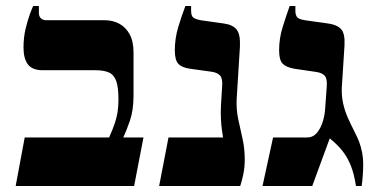

<svg xmlns="http://www.w3.org/2000/svg" viewBox="-20 -617 1252 637"><path d="M32 0 62 -161H342Q354 -188 360.5 -207Q367 -226 370 -244.5Q373 -263 373 -287Q373 -326 366 -347Q359 -368 342.5 -376Q326 -384 296 -384H122Q87 -384 72.5 -403.5Q58 -423 58 -459Q58 -493 65 -522Q72 -551 79.5 -571Q87 -591 90 -597H109V-575Q109 -562 116 -556Q123 -550 132 -550H326Q354 -550 375.5 -538.5Q397 -527 410 -503.5Q423 -480 423 -443V-300Q423 -251 411 -216.5Q399 -182 389 -161H456L425 0Z M508 0 539 -161H720Q718 -173 716 -188Q714 -203 713 -222.5Q712 -242 713 -265L717 -331Q719 -356 710.5 -366Q702 -376 682 -379L610 -389Q583 -393 571.5 -405.5Q560 -418 560 -450Q560 -489 571 -526Q582 -563 595 -597H614V-582Q614 -566 620 -560Q626 -554 645 -550L723 -539Q752 -535 765 -519Q778 -503 776 -462L765 -285Q764 -252 770.5 -221Q777 -190 784.5 -157.5Q792 -125 792 -88Q792 -62 787.5 -40Q783 -18 777 0Z M851 0 886 -161H999Q1019 -161 1032 -177Q1045 -193 1051.5 -215.5Q1058 -238 1059 -260L1064 -329Q1066 -356 1057.5 -365.5Q1049 -375 1031 -378L956 -389Q929 -394 917.5 -406Q906 -418 906 -450Q906 -490 918 -528Q930 -566 941 -597H960V-581Q960 -567 966 -560Q972 -553 991 -550L1069 -539Q1098 -535 1111.5 -520.5Q1125 -506 1123 -467L1114 -326Q1113 -298 1118.5 -273.5Q1124 -249 1133.5 -227.5Q1143 -206 1153 -186.5Q1163 -167 1171 -148Q1185 -110 1185 -73.5Q1185 -37 1180 0H1161Q1155 -39 1144.5 -66Q1134 -93 1117.5 -114.5Q1101 -136 1074 -158L1016 0Z"/></svg>

Font: Frank Ruhl Libre
Style: Bold
Weight: 700
Designer: Yanek Iontef
Foundry: Fontef
Version: Version 6.004